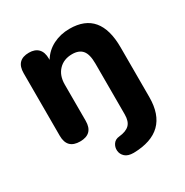

<svg xmlns="http://www.w3.org/2000/svg" viewBox="-160 -631 914 949"><g transform="rotate(-30 297.0 -156.0)"><path d="M334 189Q301 189 285 174Q269 159 267.5 138.5Q266 118 277.5 101.5Q289 85 312 83Q352 79 371 60.5Q390 42 390 2V-288Q390 -341 371 -363.5Q352 -386 313 -386Q265 -386 236 -355.5Q207 -325 207 -274V-67Q207 8 133 8Q59 8 59 -67V-424Q59 -499 132 -499Q166 -499 184.5 -480Q203 -461 203 -424V-417Q228 -458 270.5 -479.5Q313 -501 365 -501Q538 -501 538 -295V-11Q538 185 334 189Z"/></g></svg>

Font: Chiron GoRound TC
Style: Bold
Weight: 700
Designer: Ryoko NISHIZUKA 西塚涼子 (kana, bopomofo & ideographs); Paul D. Hunt (Latin, Greek & Cyrillic); Sandoll Communications 산돌커뮤니
Foundry: Adobe
Version: Version 1.000;hotconv 1.1.1;makeotfexe 2.6.0